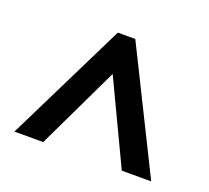

<svg xmlns="http://www.w3.org/2000/svg" viewBox="-76 -898 608 558"><g transform="rotate(20 228.5 -618.5)"><path d="M17 -432H106L228 -687L349 -432H440L255 -805H201Z"/></g></svg>

Font: Noto Sans Kannada UI ExtraCondensed Medium
Style: Regular
Weight: 500
Width: 2
Designer: Jelle Bosma - Monotype Design Team
Foundry: Monotype Imaging Inc.
Version: Version 2.005